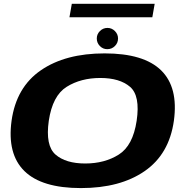

<svg xmlns="http://www.w3.org/2000/svg" viewBox="-20 -954 952 980"><path d="M393 6Q593 6 718.2 -80.5Q843.5 -167 867.5 -337.5Q891 -508 802.5 -594.8Q714 -681.5 514 -681.5Q314 -681.5 188.5 -595.2Q63 -509 39 -337.5Q16 -168 104.5 -81Q193 6 393 6ZM415 -119.5Q315.5 -119.5 263.2 -165.2Q211 -211 229 -337.5Q248 -465.5 320.2 -510.8Q392.5 -556 492 -556Q591 -556 643.8 -510.8Q696.5 -465.5 677.5 -337.5Q658.5 -210.5 586.2 -165Q514 -119.5 415 -119.5ZM527.5 -703Q550.5 -703 566.5 -719Q582.5 -735 582.5 -757.5Q582.5 -779.5 566.5 -795.5Q550.5 -811.5 528.5 -811.5Q506 -811.5 490 -795.5Q474 -779.5 474 -757.5Q474 -735 489.8 -719Q505.5 -703 527.5 -703ZM334.5 -866H757.5L769.5 -934.5H346.5Z"/></svg>

Font: Anybody Expanded
Style: Bold Italic
Weight: 700
Width: 7
Italic angle: -10°
Version: Version 1.113;gftools[0.9.25]